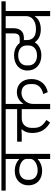

<svg xmlns="http://www.w3.org/2000/svg" viewBox="966 -1724 738 2751"><g transform="rotate(-90 1335.5 -349.0)"><path d="M432 0H506V-637H644V-698H-20V-637H432V-446H428C390 -481 334 -507 261 -507C141 -507 55 -432 55 -311C55 -190 141 -115 261 -115C334 -115 390 -141 428 -176H432ZM269 -179C181 -179 134 -234 134 -298V-324C134 -388 181 -443 269 -443C362 -443 433 -392 433 -342V-280C433 -230 362 -179 269 -179Z M954 -1 992 -53C899 -111 878 -162 878 -239V-265C878 -342 924 -407 1012 -407H1147V0H1221V-240C1221 -342 1294 -411 1381 -411C1466 -411 1506 -355 1506 -285V-248C1506 -178 1458 -119 1363 -99L1390 -34C1512 -60 1578 -152 1578 -268C1578 -404 1495 -477 1392 -477C1309 -477 1256 -434 1225 -385H1221V-637H1639V-698H604V-637H1147V-473H681V-407H781L855 -411L858 -407C824 -371 805 -320 805 -259C805 -126 865 -54 954 -1Z M1624 -637H2232V-523C2232 -463 2211 -436 2159 -436H2094C2056 -488 1992 -517 1917 -517C1792 -517 1700 -445 1700 -323C1700 -207 1785 -126 1918 -126C2002 -126 2068 -161 2102 -218H2107C2143 -165 2203 -134 2289 -134C2381 -134 2440 -166 2475 -219H2479V0H2553V-637H2691V-698H1624ZM2294 -203C2196 -203 2136 -241 2136 -338V-376H2168C2258 -376 2306 -433 2306 -523V-637H2479V-339C2479 -262 2410 -203 2294 -203ZM1916 -188C1828 -188 1773 -236 1773 -310V-336C1773 -410 1828 -458 1916 -458C2004 -458 2059 -410 2059 -336V-310C2059 -236 2004 -188 1916 -188Z"/></g></svg>

Font: IBM Plex Devanagari
Style: Regular
Weight: 400
Designer: Mike Abbink, Paul van der Laan, Pieter van Rosmalen, Erin McLaughlin
Foundry: Bold Monday
Version: Version 1.0